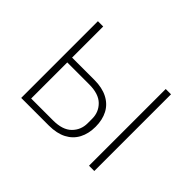

<svg xmlns="http://www.w3.org/2000/svg" viewBox="-108 -704 899 899"><g transform="rotate(45 342.0 -254.0)"><path d="M100 0V-508H135V-302H283Q334 -302 370 -283.5Q406 -265 424 -231Q442 -197 442 -151Q442 -105 424 -71Q406 -37 370.5 -18.5Q335 0 283 0ZM135 -31H280Q343 -31 373.5 -61.5Q404 -92 404 -136V-166Q404 -210 373.5 -240Q343 -270 280 -270H135ZM549 0V-508H584V0Z"/></g></svg>

Font: IBM Plex Sans ExtraLight
Style: Regular
Weight: 250
Designer: Mike Abbink, Paul van der Laan, Pieter van Rosmalen
Foundry: Bold Monday
Version: Version 3.201